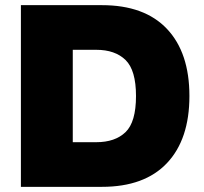

<svg xmlns="http://www.w3.org/2000/svg" viewBox="-20 -724 790 744"><path d="M375 -704Q540 -704 627 -612Q714 -520 714 -352Q714 -184 627 -92Q540 0 375 0H61V-704ZM353 -173Q426 -173 466.5 -212Q507 -251 507 -352Q507 -452 466.5 -491.5Q426 -531 353 -531H262V-173Z"/></svg>

Font: Prodigy Sans ExtraBold
Style: Regular
Weight: 800
Designer: Wei Huang
Foundry: Wei Huang
Version: Version 1.003; ttfautohint (v1.8.3)